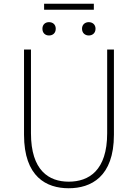

<svg xmlns="http://www.w3.org/2000/svg" viewBox="-20 -990 734 1023"><path d="M346 13C464 13 587 -47 587 -272V-726H551V-280C551 -81 453 -22 346 -22C241 -22 145 -81 145 -280V-726H108V-272C108 -47 228 13 346 13ZM241 -801C262 -801 277 -814 277 -837C277 -859 262 -872 241 -872C221 -872 206 -859 206 -837C206 -814 221 -801 241 -801ZM215 -938H480V-970H215ZM453 -801C473 -801 489 -814 489 -837C489 -859 473 -872 453 -872C433 -872 417 -859 417 -837C417 -814 433 -801 453 -801Z"/></svg>

Font: Genne Gothic ExtraLight
Style: Regular
Weight: 250
Designer: Ryoko NISHIZUKA (kana & ideographs); Paul D. Hunt (Latin, Greek & Cyrillic); Wenlong ZHANG (bopomofo); Sandoll Communica
Foundry: Adobe Systems Incorporated
Version: Version 1.004;PS 1.004;hotconv 16.6.51;makeotf.lib2.5.65220